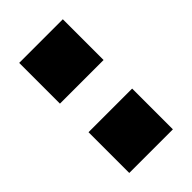

<svg xmlns="http://www.w3.org/2000/svg" viewBox="-162 -555 613 613"><g transform="rotate(-45 145.0 -248.5)"><path d="M46 -313V-497H243V-313ZM46 0V-184H243V0Z"/></g></svg>

Font: Nunito Sans 10pt Black
Style: Regular
Weight: 900
Designer: Vernon Adams
Foundry: Vernon Adams
Version: Version 3.101;gftools[0.9.27]